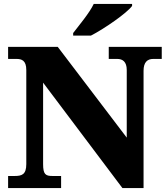

<svg xmlns="http://www.w3.org/2000/svg" viewBox="-20 -951 846 971"><path d="M350 -784V-771H440C510 -807 623 -886 648 -921V-931H454C433 -886 379 -822 350 -784ZM21 0H289V-61H246C211 -61 198 -68 198 -121V-533L599 0H706V-593C706 -636 725 -653 755 -653H798V-714H530V-653H573C600 -653 621 -639 621 -597V-255L272 -714H21V-653H63C89 -653 113 -646 113 -597V-121C113 -68 90 -61 54 -61H21Z"/></svg>

Font: Noto Serif Lao Black
Style: Regular
Weight: 900
Designer: Monotype Design Team
Foundry: Monotype Imaging Inc.
Version: Version 2.003